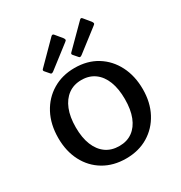

<svg xmlns="http://www.w3.org/2000/svg" viewBox="-177 -876 953 1012"><g transform="rotate(-30 299.5 -370.0)"><path d="M299 10Q222 10 164 -24.5Q106 -59 74 -120.5Q42 -182 42 -262Q42 -345 75 -407.5Q108 -470 166.5 -505Q225 -540 300 -540Q378 -540 435.5 -504.5Q493 -469 525 -406.5Q557 -344 557 -263Q557 -183 524.5 -121.5Q492 -60 434 -25Q376 10 299 10ZM301 -65Q348 -65 381 -89Q414 -113 431.5 -157.5Q449 -202 449 -265Q449 -328 431.5 -373Q414 -418 380.5 -442.5Q347 -467 300 -467Q253 -467 219.5 -442.5Q186 -418 168 -373Q150 -328 150 -265Q150 -202 168 -157.5Q186 -113 219.5 -89Q253 -65 301 -65ZM296 -745 329 -705Q334 -698 334.5 -693Q335 -688 326 -682L194 -580Q187 -575 182.5 -575Q178 -575 174 -581L155 -603Q146 -612 154 -619L280 -746Q289 -754 296 -745ZM469 -745 502 -705Q507 -698 507.5 -693Q508 -688 499 -682L367 -580Q360 -575 355.5 -575Q351 -575 347 -581L328 -603Q319 -612 327 -619L454 -746Q462 -754 469 -745Z"/></g></svg>

Font: Libre Franklin Thin Medium
Style: Regular
Weight: 500
Version: Version 3.000